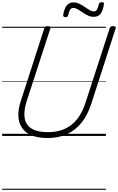

<svg xmlns="http://www.w3.org/2000/svg" viewBox="-20 -1252 1086 1768"><path d="M418 19Q330 19 271.5 -5.5Q213 -30 182.5 -75Q152 -120 149 -182.5Q146 -245 171 -320L388 -992Q391 -1002 398 -1006.5Q405 -1011 421 -1011Q435 -1011 441.5 -1006.5Q448 -1002 444 -991L224 -315Q197 -229 207 -165.5Q217 -102 270 -68.5Q323 -35 421 -35Q509 -35 576 -65Q643 -95 691 -156Q739 -217 768 -308L990 -992Q993 -1002 1000 -1006.5Q1007 -1011 1022 -1011Q1052 -1011 1045 -991L823 -304Q789 -196 732.5 -124.5Q676 -53 597.5 -17Q519 19 418 19ZM582 -1094Q560 -1094 562 -1116Q572 -1173 594 -1201.5Q616 -1230 656 -1230Q684 -1230 710 -1217.5Q736 -1205 759.5 -1188.5Q783 -1172 804 -1159.5Q825 -1147 844 -1147Q862 -1147 872 -1162.5Q882 -1178 890 -1212Q894 -1232 918 -1232Q930 -1232 934.5 -1227Q939 -1222 937 -1211Q927 -1153 906 -1125Q885 -1097 842 -1097Q814 -1097 788.5 -1109.5Q763 -1122 740 -1138Q717 -1154 695.5 -1166.5Q674 -1179 654 -1179Q637 -1179 626.5 -1164Q616 -1149 608 -1114Q606 -1103 600 -1098.5Q594 -1094 582 -1094ZM0 486H955V496H0ZM0 -20H955V0H0ZM0 -505H955V-500H0ZM0 -1006H955V-996H0Z"/></svg>

Font: Playwrite CA Guides
Style: Regular
Weight: 400
Designer: Veronika Burian, José Scaglione
Foundry: TypeTogether
Version: Version 1.003